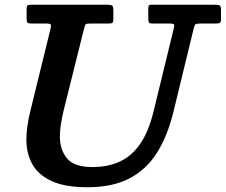

<svg xmlns="http://www.w3.org/2000/svg" viewBox="-20 -770 950 808"><path d="M334 -650.5Q337 -663.5 340 -667.2Q343 -671 359.5 -671H438.5Q450 -671 453.5 -674.5Q457 -678 457 -689V-726Q457 -742 452.5 -746Q448 -750 432.5 -750H112Q100 -750 96 -747.2Q92 -744.5 92 -732.5V-692Q92 -679.5 95.2 -675.2Q98.5 -671 112 -671H174Q191 -671 193.5 -666.5Q196 -662 192.5 -648.5L107 -300Q99.5 -269 95.2 -239.5Q91 -210 91 -182Q91 -124.5 116 -79.2Q141 -34 197.2 -8Q253.5 18 348 18Q451.5 18 522.5 -18Q593.5 -54 639 -124.8Q684.5 -195.5 710 -300L795.5 -651.5Q799 -664.5 802.8 -667.8Q806.5 -671 823.5 -671H890Q901 -671 905.5 -674.2Q910 -677.5 910 -689V-728.5Q910 -743 905.2 -746.5Q900.5 -750 886.5 -750H617.5Q607.5 -750 605.8 -745.8Q604 -741.5 604 -731.5V-693.5Q604 -680 606.5 -675.5Q609 -671 622 -671H692.5Q710 -671 712.2 -666.8Q714.5 -662.5 711 -649L626 -300Q605.5 -217 570.8 -165.8Q536 -114.5 485.8 -90.8Q435.5 -67 369 -67Q292 -67 262 -103.5Q232 -140 232 -194.5Q232 -219 236.5 -248.5Q241 -278 249 -310Z"/></svg>

Font: Besley SemiBold
Style: Italic
Weight: 600
Italic angle: -13°
Designer: Owen Earl
Foundry: indestructible type*
Version: Version 2.001